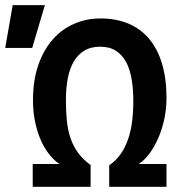

<svg xmlns="http://www.w3.org/2000/svg" viewBox="-109 -720 679 740"><path d="M312 0V-83Q338.4 -101.1 356 -126.2Q373.5 -151.4 384.5 -182.9Q395.5 -214.4 400.1 -251.5Q404.8 -288.6 404.8 -331.1Q404.8 -376 398.4 -414.3Q392.1 -452.6 377.2 -480.5Q362.3 -508.3 337.9 -524.2Q313.5 -540 276.9 -540Q241.7 -540 216.8 -525.4Q191.9 -510.7 175.8 -483.6Q159.7 -456.5 152.3 -418.5Q145 -380.4 145 -334Q145 -291 148.7 -254.6Q152.3 -218.3 162.8 -187.5Q173.3 -156.7 191.9 -131.1Q210.4 -105.5 240.2 -84V0H17.1V-87.9H120.1Q95.7 -104.5 76.7 -130.4Q57.6 -156.2 44.7 -188.5Q31.7 -220.7 24.9 -257.6Q18.1 -294.4 18.1 -333Q18.1 -409.7 38.3 -468.5Q58.6 -527.3 93.8 -567.4Q128.9 -607.4 176.5 -628.2Q224.1 -648.9 278.8 -648.9Q337.9 -648.9 385 -629.4Q432.1 -609.9 464.8 -571.5Q497.6 -533.2 515.1 -475.6Q532.7 -418 532.7 -341.8Q532.7 -302.2 524.7 -263.4Q516.6 -224.6 502.2 -190.7Q487.8 -156.7 468.3 -129.9Q448.7 -103 425.8 -87.9H532.7V0ZM15.1 -535.2H-88.9L-60.1 -700.2H64ZM545.4 -638.2Z"/></svg>

Font: Code New Roman
Style: Bold
Weight: 700
Monospace: yes
Designer: Sam Radian
Foundry: Code New Roman
Version: Version 1.508 October 19, 2014